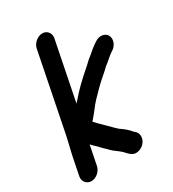

<svg xmlns="http://www.w3.org/2000/svg" viewBox="-216 -853 1044 1157"><g transform="rotate(-30 305.5 -275.0)"><path d="M188.4 -673 79.6 -128C75.6 -108.3 67.6 -78 64.4 -62C62.5 -56 60.5 -47.7 58.4 -37C55.5 -25.7 53.1 -15.3 51.2 -6L25.4 123C18.9 156 42 185 75.1 185C108.1 185 141.9 156 148.4 123L175.6 -13C187.4 1.7 199.4 10.6 211.4 23L224.6 37C237 49.4 241 54.1 252.2 64L263.8 76C280.4 93.5 301.8 105.4 320.6 122C335.8 134.6 346.5 151.6 362.7 162C388.4 182.9 430 169.3 451.1 145C477.7 114.2 472.6 76.6 451 60C447.7 57.5 444.5 56.1 442.6 52C425.7 30.8 401.1 10.5 377 -5C362.8 -17.6 350.6 -29.2 337.6 -43L323.4 -57C312.5 -67 304.1 -76.8 293.4 -87C282.8 -95.8 269 -112.6 258.6 -123L269 -135C282.8 -152.3 291.8 -160.6 305.9 -180C327.8 -211.3 363.8 -247.1 390.7 -274C418.6 -302.3 444 -323.6 473.9 -350C489.6 -363.9 493.4 -369.8 506.7 -379L529.5 -398C542.9 -410.3 549.2 -414.8 564 -426L577.8 -435C606.5 -454.7 621 -493.9 604.6 -521.5C590 -546 552.1 -553.2 520 -531L506.2 -522C487.3 -508.1 474.9 -499 458.6 -484L443 -471C433.7 -464.3 425.7 -457.7 419 -451C405.7 -438.1 387.3 -421.2 370.3 -407C361.2 -398.3 352.3 -390.3 343.5 -383C320.1 -362.3 296.8 -338.3 273.7 -314C257.9 -296.7 244.9 -280.7 229.9 -265L311.4 -673C318 -706 295.8 -735 262.7 -735C229.7 -735 194.9 -706 188.4 -673Z"/></g></svg>

Font: Smoothie
Style: It
Weight: 400
Foundry: Cannot Into Space Fonts
Version: Version 0.8